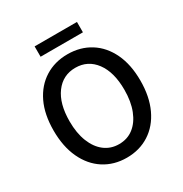

<svg xmlns="http://www.w3.org/2000/svg" viewBox="-185 -939 1040 1092"><g transform="rotate(-30 335.0 -393.5)"><path d="M335 12Q251 12 186.5 -29.5Q122 -71 86 -148Q50 -225 50 -330Q50 -436 86 -511Q122 -586 186.5 -626.5Q251 -667 335 -667Q419 -667 483.5 -626.5Q548 -586 584 -510.5Q620 -435 620 -330Q620 -225 584 -148Q548 -71 483.5 -29.5Q419 12 335 12ZM335 -77Q390 -77 430 -108Q470 -139 492.5 -196Q515 -253 515 -330Q515 -446 466 -512Q417 -578 335 -578Q253 -578 204 -512Q155 -446 155 -330Q155 -253 177.5 -196Q200 -139 240.5 -108Q281 -77 335 -77ZM196 -731V-799H474V-731Z"/></g></svg>

Font: Assistant SemiBold
Style: Regular
Weight: 600
Designer: Hebrew By Ben Nathan, Latin by Paul Hunt
Version: Version 3.000